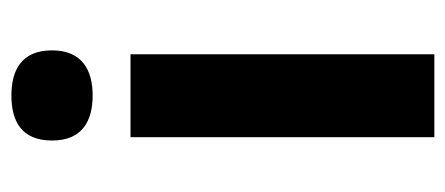

<svg xmlns="http://www.w3.org/2000/svg" viewBox="-248 -552 800 345"><g transform="rotate(-90 152.5 -380.0)"><path d="M153 -760C108 -760 72 -743 72 -687C72 -632 108 -614 153 -614C197 -614 234 -632 234 -687C234 -743 197 -760 153 -760ZM227 -546H78V0H227Z"/></g></svg>

Font: Noto Sans Adlam
Style: Bold
Weight: 700
Designer: Mark Jamra, Neil Patel
Foundry: JamraPatel LLC
Version: Version 3.001